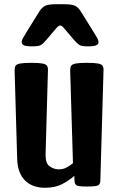

<svg xmlns="http://www.w3.org/2000/svg" viewBox="-20 -885 570 911"><path d="M193.4 5.9Q133.3 5.9 98.4 -29.1Q63.5 -64 61.5 -130.9L49.3 -551.3Q49.3 -565.4 54.2 -573Q59.1 -580.6 76.2 -583.7Q93.3 -586.9 128.4 -586.9Q164.1 -586.9 180.9 -583.7Q197.8 -580.6 202.9 -573Q208 -565.4 207.5 -551.3L196.3 -152.8Q195.3 -110.4 215.6 -95.9Q235.8 -81.5 258.8 -81.5Q279.8 -81.5 296.6 -90.6Q313.5 -99.6 326.2 -110.8L313 -551.3Q313 -565.4 317.9 -573Q322.8 -580.6 339.8 -583.7Q356.9 -586.9 392.1 -586.9Q427.7 -586.9 444.6 -583.7Q461.4 -580.6 466.6 -573Q471.7 -565.4 471.2 -551.3L456.1 -27.8Q455.6 -9.8 444.3 -4.9Q433.1 0 392.1 0Q354.5 0 344.5 -4.9Q334.5 -9.8 333.5 -27.8L332.5 -50.8Q311.5 -31.2 277.3 -12.7Q243.2 5.9 193.4 5.9ZM132.3 -665Q104.5 -665 93.8 -669.9Q83 -674.8 83 -684.1Q83 -694.3 89.8 -705.3Q96.7 -716.3 106.9 -734.4L167 -831.1Q179.7 -850.6 195.1 -857.9Q210.4 -865.2 253.4 -865.2H276.9Q320.3 -865.2 335.7 -857.9Q351.1 -850.6 363.3 -831.1L423.3 -734.4Q434.6 -716.8 440.9 -705.6Q447.3 -694.3 447.3 -684.1Q447.3 -674.8 436.3 -669.9Q425.3 -665 397.5 -665Q367.7 -665 357.2 -671.4Q346.7 -677.7 332.5 -693.8L283.2 -752Q272.5 -764.2 265.6 -764.2Q257.8 -764.2 246.1 -750L198.2 -693.8Q184.1 -677.2 173.6 -671.1Q163.1 -665 132.3 -665Z"/></svg>

Font: Denk One
Style: Regular
Weight: 400
Designer: Irina Smirnova, Eben Sorkin
Foundry: Sorkin Type Co.f
Version: Version 1.004; ttfautohint (v1.8.4.7-5d5b);gftools[0.9.23]